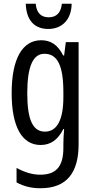

<svg xmlns="http://www.w3.org/2000/svg" viewBox="-20 -761 502 1021"><path d="M361 -741H309C304 -692 279 -669 239 -669C198 -669 174 -693 170 -741H117C120 -652 164 -607 237 -607C311 -607 360 -658 361 -741ZM199 -547C101 -547 42 -452 42 -266C42 -85 98 10 196 10C250 10 288 -18 317 -75H321C318 -43 317 -13 317 9V25C317 129 275 168 193 168C153 168 113 156 68 132V209C107 230 146 240 195 240C337 240 398 155 398 6V-537H330L321 -466H316C287 -523 250 -547 199 -547ZM216 -475C286 -475 317 -412 317 -270V-245C317 -123 283 -61 219 -61C155 -61 125 -123 125 -265C125 -402 153 -475 216 -475Z"/></svg>

Font: Noto Sans Arabic ExtCond
Style: Regular
Weight: 400
Width: 2
Designer: Monotype Design Team, Nadine Chahine, Nizar Qandah and Khaled Hosny
Foundry: Monotype Imaging Inc.
Version: Version 2.012